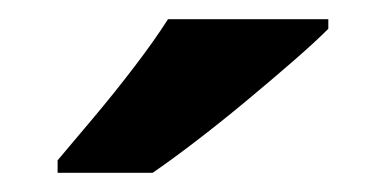

<svg xmlns="http://www.w3.org/2000/svg" viewBox="-20 -786 402 200"><path d="M322 -756Q308 -742 285 -722Q262 -702 235.5 -680Q209 -658 183.5 -638.5Q158 -619 139 -606H40V-619Q56 -638 77.5 -663.5Q99 -689 120 -716.5Q141 -744 155 -766H322Z"/></svg>

Font: Noto Sans Sora Sompeng
Style: Bold
Weight: 700
Designer: Monotype Design Team. David Williams.
Foundry: Monotype Imaging Inc.
Version: Version 2.101